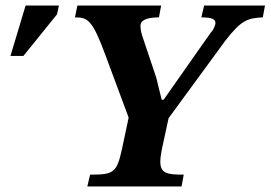

<svg xmlns="http://www.w3.org/2000/svg" viewBox="-20 -677 982 697"><path d="M797 -528C855 -603 877 -611 934 -614L942 -657H721L711 -614C754 -614 762 -605 762 -594C762 -583 753 -566 744 -557L574 -315H567L547 -396L496 -548C492 -560 490 -574 490 -584C490 -599 504 -614 557 -614L565 -657H261L252 -614C298 -614 315 -606 362 -479L447 -250L423 -137C404 -49 392 -43 307 -43L297 0H639L647 -43C587 -43 562 -47 562 -90C562 -102 564 -117 568 -137L592 -248ZM65 -474 187 -625 194 -657H73L18 -474Z"/></svg>

Font: STIX Two Text
Style: Bold Italic
Weight: 700
Italic angle: -12°
Designer: Ross Mills, John Hudson & Paul Hanslow, Tiro Typeworks Ltd; with prior portions MicroPress Inc. and Coen Hoffman, Elsevi
Foundry: Tiro Typeworks Ltd
Version: Version 2.13 b171